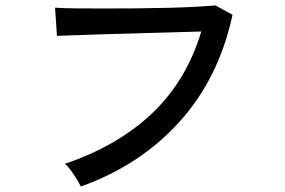

<svg xmlns="http://www.w3.org/2000/svg" viewBox="-20 -696 1040 701"><path d="M275 -15Q271 -24 261 -40.5Q251 -57 239 -73.5Q227 -90 217 -98Q409 -163 534.5 -281.5Q660 -400 715 -581Q671 -580 611 -578Q551 -576 486.5 -574.5Q422 -573 362 -571Q302 -569 256 -567.5Q210 -566 188 -565L181 -668Q207 -666 253 -665.5Q299 -665 357.5 -665Q416 -665 477.5 -665.5Q539 -666 596.5 -667.5Q654 -669 699 -671.5Q744 -674 767 -676L829 -642Q779 -410 635 -251Q491 -92 275 -15Z"/></svg>

Font: Zen Kaku Gothic New Medium
Style: Regular
Weight: 500
Designer: Yoshimichi Ohira
Foundry: Positype
Version: Version 1.002